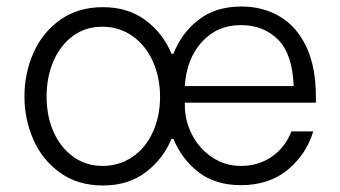

<svg xmlns="http://www.w3.org/2000/svg" viewBox="-20 -562 1044 589"><path d="M55 -266Q55 -337 82.5 -399.5Q110 -462 164.5 -501Q219 -540 296 -540Q373 -540 427 -499.5Q481 -459 506 -397H512Q537 -461 589.5 -501.5Q642 -542 720 -542Q787 -542 839 -511Q891 -480 920 -418Q949 -356 949 -266V-247H547V-240Q547 -191 569.5 -148Q592 -105 631.5 -79Q671 -53 719 -53Q773 -53 814 -81.5Q855 -110 874 -159H941Q920 -89 863 -41.5Q806 6 719 6Q641 6 589.5 -33.5Q538 -73 512 -136H506Q481 -75 427.5 -34Q374 7 296 7Q219 7 164.5 -32Q110 -71 82.5 -133.5Q55 -196 55 -266ZM719 -485Q646 -485 599 -433Q552 -381 547 -298H881Q877 -397 832.5 -441Q788 -485 719 -485ZM471 -265Q471 -325 448.5 -374.5Q426 -424 385.5 -452Q345 -480 294 -480Q242 -480 203.5 -451.5Q165 -423 144 -374.5Q123 -326 123 -266Q123 -205 144.5 -157Q166 -109 205 -81Q244 -53 294 -53Q345 -53 385.5 -80Q426 -107 448.5 -156Q471 -205 471 -265Z"/></svg>

Font: Lopes Sans Light
Style: Regular
Weight: 300
Designer: Gabriel Lam, Diego Maldonado
Foundry: TypeRant, Foresti Design
Version: Version 4.000